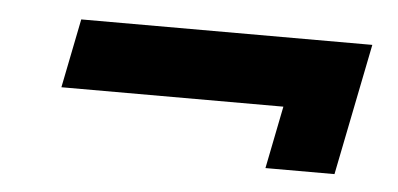

<svg xmlns="http://www.w3.org/2000/svg" viewBox="-29 -557 588 284"><g transform="rotate(5 265.0 -415.5)"><path d="M82 -512.7H514.2L475.1 -317.4H372.6L391.1 -410.2H61.5Z"/></g></svg>

Font: Sansation
Style: Bold Italic
Weight: 700
Designer: Bernd Montag
Version: Version 1.301